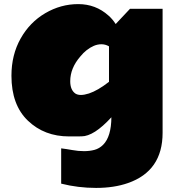

<svg xmlns="http://www.w3.org/2000/svg" viewBox="-20 -650 871 941"><path d="M279.8 250V77.1Q304.7 80.1 334.2 85.4Q363.8 90.8 391.6 90.8Q419.4 90.8 443.1 84.5Q466.8 78.1 485.4 59.6Q525.4 19.5 525.9 -75.2Q440.4 18.1 379.6 18.3Q318.8 18.6 318.4 18.6Q197.3 18.6 116.7 -58.6Q36.1 -135.7 36.1 -278.8Q36.1 -381.3 81.1 -461.2Q126 -541 201.9 -585.4Q277.8 -629.9 363.5 -629.9Q449.2 -629.9 511.7 -573.7Q532.2 -555.7 546.9 -532.2L617.2 -606.9H776.9V0Q776.9 0.5 776.9 1Q776.9 188 607.4 247.1Q539.1 271 450.9 271Q362.8 271 279.8 250ZM514.2 -422.9Q496.6 -433.1 477.3 -433.1Q458 -433.1 439.9 -425.3Q402.8 -409.2 373.5 -373Q324.2 -315.9 324.2 -252Q324.2 -209 349.6 -191.4Q360.4 -184.6 376.5 -184.6Q393.1 -184.6 416 -191.9Q459 -206.1 514.2 -249Z"/></svg>

Font: Fz Rammetto One
Style: Regular
Weight: 400
Designer: Vernon Adams
Foundry: Vernon Adams
Version: Vit hóa bi c Thuy @ FontZin.Com